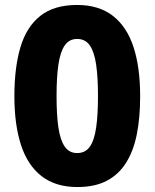

<svg xmlns="http://www.w3.org/2000/svg" viewBox="-20 -744 623 774"><path d="M545 -356Q545 -270 531.5 -202.5Q518 -135 488 -87.5Q458 -40 410 -15Q362 10 292 10Q204 10 147.5 -34Q91 -78 64.5 -160Q38 -242 38 -356Q38 -472 62.5 -554Q87 -636 142.5 -680Q198 -724 291 -724Q378 -724 434.5 -680.5Q491 -637 518 -555Q545 -473 545 -356ZM208 -357Q208 -280 215.5 -229.5Q223 -179 241 -153Q259 -127 291 -127Q324 -127 342 -152.5Q360 -178 367.5 -229Q375 -280 375 -357Q375 -433 367.5 -484Q360 -535 342 -561Q324 -587 291 -587Q259 -587 241 -561Q223 -535 215.5 -484Q208 -433 208 -357Z"/></svg>

Font: Noto Sans Khmer ExtraBold
Style: Regular
Weight: 800
Version: Version 2.003